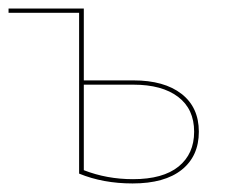

<svg xmlns="http://www.w3.org/2000/svg" viewBox="-20 -426 529 449"><path d="M445 -118Q445 -61 405 -29Q365 3 290 3Q221 3 165 -20V-396H0V-406H176V-238H292Q364 -238 404.5 -206.5Q445 -175 445 -118ZM434 -118Q434 -171 396.5 -199.5Q359 -228 292 -228H176V-28Q230 -7 291 -7Q361 -7 397.5 -36.5Q434 -66 434 -118Z"/></svg>

Font: Ysabeau Infant Hairline
Style: Regular
Weight: 100
Designer: Christian Thalmann (Catharsis Fonts)
Version: Version 0.003